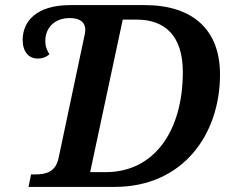

<svg xmlns="http://www.w3.org/2000/svg" viewBox="-20 -734 908 754"><path d="M92 0H430C697 0 844 -204 844 -442C844 -619 735 -714 548 -714H256C124 -714 69 -651 69 -577C69 -532 92 -504 128 -504C145 -504 161 -509 174 -521C165 -536 158 -549 158 -574C158 -625 195 -663 253 -663C290 -663 315 -650 315 -616C315 -610 313 -598 310 -586L210 -113C198 -57 159 -49 116 -49H102ZM395 -58H334L462 -657H517C628 -657 698 -593 698 -451C698 -220 586 -58 395 -58Z"/></svg>

Font: Noto Serif SemiBold
Style: Italic
Weight: 600
Italic angle: -12°
Designer: Monotype Design Team
Foundry: Monotype Imaging Inc.
Version: Version 2.014